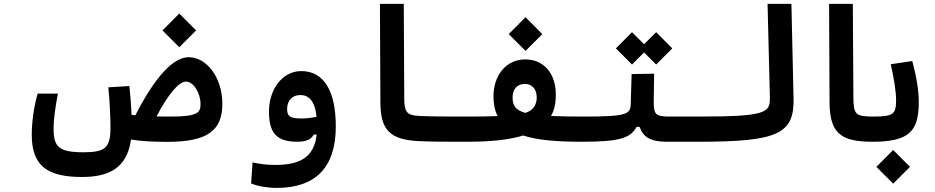

<svg xmlns="http://www.w3.org/2000/svg" viewBox="-20 -713 4728 971"><path d="M394.5 182.1C531.7 182.1 622.6 136.2 642.6 -7.3C692.4 1 752.9 4.4 826.2 4.4C1027.8 4.4 1104.5 -51.3 1104.5 -188C1104.5 -322.3 1023.9 -423.8 934.6 -423.8C855 -423.8 762.2 -321.3 664.6 -129.9C658.2 -130.4 651.4 -131.3 645.5 -132.3C643.6 -175.8 640.1 -224.1 634.3 -277.8L527.8 -271.5C535.2 -201.2 538.6 -116.7 538.6 -66.4C538.6 33.7 512.7 57.1 402.3 57.1C276.9 57.1 251 29.8 251 -63C251 -112.3 260.3 -173.8 272.9 -239.7H170.4C150.4 -171.4 140.6 -90.8 140.6 -31.7C140.6 123.5 216.3 182.1 394.5 182.1ZM771.5 -124C830.1 -235.8 884.3 -300.3 919.9 -300.3C960.4 -300.3 994.1 -240.2 994.1 -186.5C994.1 -143.6 981 -123.5 842.3 -123.5C816.4 -123.5 793 -123.5 771.5 -124ZM886.7 -474.1 971.7 -559.1 886.7 -644.5 801.8 -559.1Z M1379.9 237.3C1572.3 237.3 1678.2 137.2 1678.2 -73.7C1678.2 -251 1619.1 -353.5 1503.9 -353.5C1405.8 -353.5 1340.3 -258.3 1340.3 -149.9C1340.3 -47.9 1372.1 3.9 1482.9 3.9C1531.7 3.9 1554.2 -9.3 1566.9 -32.7H1581.5C1568.8 85.9 1492.2 121.1 1371.1 121.1C1327.1 121.1 1295.4 116.2 1257.3 108.4L1250 214.8C1283.7 229 1333.5 237.3 1379.9 237.3ZM1581.1 -122.6C1554.7 -116.7 1532.2 -113.8 1504.4 -113.8C1444.3 -113.8 1432.1 -126.5 1432.1 -162.1C1432.1 -203.6 1457 -232.4 1499 -232.4C1539.6 -232.4 1571.8 -205.6 1581.1 -122.6Z M2337.9 3.9C2362.8 3.9 2375 -23.4 2375 -59.6C2375 -98.1 2364.7 -123.5 2343.8 -123.5C2256.3 -123.5 2167.5 -123.5 2102.1 -126.5C2037.6 -129.4 2024.4 -145 2024.4 -217.3L2022 -693.4H1901.4L1903.8 -194.3C1904.3 -57.1 1950.7 -6.8 2095.7 0.5C2160.6 3.9 2240.2 3.9 2314 3.9C2321.8 3.9 2330.1 3.9 2337.9 3.9Z M2335.9 3.9C2448.7 3.9 2548.8 -3.4 2625.5 -27.8C2700.2 -3.4 2800.8 3.9 2922.4 3.9C2960.9 3.9 2983.4 -20.5 2983.4 -61.5C2983.4 -97.7 2967.3 -123.5 2930.7 -123.5C2865.2 -123.5 2811 -124.5 2766.6 -126.5C2783.7 -155.8 2791 -191.4 2791 -234.9C2791 -344.7 2727.1 -412.6 2637.2 -412.6C2539.6 -412.6 2475.6 -332.5 2475.6 -225.1C2475.6 -186 2482.9 -153.3 2496.6 -126C2453.1 -124 2402.3 -123.5 2343.8 -123.5ZM2637.7 -455.6 2722.7 -540.5 2637.7 -626 2552.7 -540.5ZM2636.7 -142.1C2585.4 -156.7 2572.3 -180.7 2572.3 -220.2C2572.3 -266.6 2599.6 -288.6 2634.3 -288.6C2668.9 -288.6 2694.3 -265.1 2694.3 -219.7C2694.3 -187.5 2680.2 -157.2 2642.1 -144C2640.1 -143.6 2638.7 -143.1 2636.7 -142.1Z M2923.8 3.9C3115.7 3.9 3168.9 -15.1 3199.2 -71.3H3214.8C3231.4 -21.5 3268.1 3.9 3351.1 3.9H3509.8C3533.2 3.9 3552.2 -16.1 3552.2 -67.9C3552.2 -104.5 3540.5 -123.5 3515.6 -123.5H3368.2C3297.4 -123.5 3286.1 -132.8 3286.1 -195.8L3288.1 -340.3L3174.3 -338.4L3169.9 -189C3168.5 -134.8 3151.9 -123.5 2929.7 -123.5ZM3298.3 -386.7 3379.9 -468.3 3298.3 -550.3 3237.3 -489.3 3176.3 -550.3 3094.7 -468.3 3176.3 -386.7 3237.3 -447.8Z M3509.8 3.9C3911.6 3.9 3997.6 -34.2 3993.2 -215.8L3982.4 -693.4H3861.8L3873.5 -219.7C3875.5 -143.1 3854 -123.5 3515.6 -123.5C3496.1 -123.5 3481.4 -109.9 3481.4 -63C3481.4 -16.1 3490.7 3.9 3509.8 3.9Z M4393.6 3.9C4417.5 3.9 4428.7 -19.5 4428.7 -58.6C4428.7 -94.2 4418.9 -123.5 4399.4 -123.5C4306.6 -123.5 4296.4 -133.3 4295.9 -220.2L4293 -693.4H4172.9L4175.3 -194.3C4176.3 -36.1 4235.8 3.9 4393.6 3.9Z M4392.1 3.9C4582 3.9 4626.5 -51.8 4626.5 -198.7C4626.5 -254.9 4614.7 -326.2 4593.8 -404.3L4484.9 -388.2C4501.5 -314 4511.7 -250 4511.7 -207.5C4511.7 -137.2 4500.5 -123.5 4397.9 -123.5ZM4497.1 215.8 4582 130.9 4497.1 45.4 4412.1 130.9Z"/></svg>

Font: Cascadia Code PL SemiBold
Style: Regular
Weight: 600
Monospace: yes
Designer: Aaron Bell
Foundry: Saja Typeworks
Version: Version 2404.023